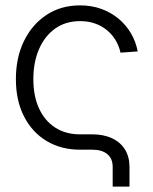

<svg xmlns="http://www.w3.org/2000/svg" viewBox="-20 -552 564 708"><path d="M395.5 136.2V63.5Q395.5 33.2 376 16.6Q356.4 0 320.8 0H275.4Q205.1 0 151.9 -32Q98.6 -64 68.6 -122.6Q38.6 -181.2 38.6 -260.3Q38.6 -339.8 68.6 -401.1Q98.6 -462.4 151.9 -497.3Q205.1 -532.2 275.4 -532.2Q317.4 -532.2 353.3 -519.3Q389.2 -506.3 417 -483.2Q444.8 -460 462.9 -429.2Q481 -398.4 487.8 -362.3L424.3 -357.9Q418.9 -382.3 406.5 -403.3Q394 -424.3 375 -440.2Q356 -456.1 331.1 -465.1Q306.2 -474.1 275.4 -474.1Q222.2 -474.1 183.6 -446.8Q145 -419.4 124 -371.1Q103 -322.8 103 -260.3Q103 -197.8 124 -152.1Q145 -106.4 183.6 -81.5Q222.2 -56.6 275.4 -56.6H320.8Q362.3 -56.6 393.1 -42.2Q423.8 -27.8 440.7 -1Q457.5 25.9 457.5 63.5V136.2Z"/></svg>

Font: Inter 28pt Light
Style: Regular
Weight: 300
Designer: Rasmus Andersson
Foundry: rsms
Version: Version 4.001;git-66647c0bb